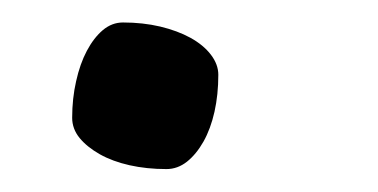

<svg xmlns="http://www.w3.org/2000/svg" viewBox="-20 -139 335 170"><path d="M43.9 -34.7Q43.9 -51.8 47.4 -67.1Q50.8 -82.5 56.9 -94Q63 -105.5 71 -112.3Q79.1 -119.1 88.9 -119.1Q106.4 -119.1 121.8 -115.5Q137.2 -111.8 148.7 -105.5Q160.2 -99.1 166.7 -90.6Q173.3 -82 173.3 -72.8Q173.3 -55.2 169.9 -40Q166.5 -24.9 160.2 -13.7Q153.8 -2.4 145.5 4.2Q137.2 10.7 127.4 10.7Q109.9 10.7 94.7 7.3Q79.6 3.9 68.4 -2.4Q57.1 -8.8 50.5 -16.8Q43.9 -24.9 43.9 -34.7Z"/></svg>

Font: Noticia Text
Style: Italic
Weight: 400
Italic angle: -8°
Designer: JM Sole
Foundry: JM Sole
Version: Version 1.003